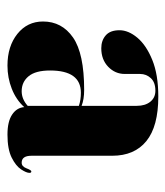

<svg xmlns="http://www.w3.org/2000/svg" viewBox="16 -772 454 527"><g transform="rotate(90 243.5 -508.0)"><path d="M62.5 -608.5Q62.5 -633 83 -657.5Q103.5 -682 144 -698.5Q184.5 -715 244.5 -715Q326.5 -715 366.8 -682.2Q407 -649.5 407 -588.5V-367Q407 -340 426 -340Q436.5 -340 441.5 -353.2Q446.5 -366.5 450 -366.5Q454 -366.5 454 -361.5Q454 -353 444.5 -338.5Q435 -324 412 -312.5Q389 -301 349 -301Q313 -301 294 -313.8Q275 -326.5 273.5 -347Q253 -324.5 223 -312.8Q193 -301 159.5 -301Q106.5 -301 72.5 -328.2Q38.5 -355.5 38.5 -398.5Q38.5 -450.5 82.5 -481Q126.5 -511.5 226.5 -511.5Q252 -511.5 270 -504.5V-656Q270 -679 258.8 -693Q247.5 -707 228.5 -707Q205.5 -707 194 -694.5Q182.5 -682 182.5 -665V-623Q182.5 -596.5 162.8 -577.5Q143 -558.5 112 -558.5Q90.5 -558.5 76.5 -570.8Q62.5 -583 62.5 -608.5ZM173 -418Q173 -378 188.8 -359Q204.5 -340 230 -340Q251.5 -340 270 -356.5V-497Q254 -502.5 234 -502.5Q173 -502.5 173 -418Z"/></g></svg>

Font: Fraunces 144pt
Style: Bold
Weight: 700
Version: Version 1.000;[b76b70a41]